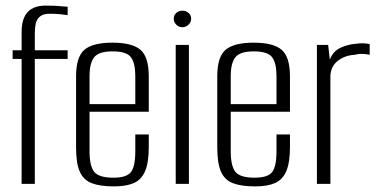

<svg xmlns="http://www.w3.org/2000/svg" viewBox="-20 -655 1338 684"><path d="M57 0V-445H25V-476H57V-540Q57 -565 62.5 -583Q68 -601 79 -612.5Q90 -624 106 -629.5Q122 -635 141 -635Q156 -635 171.5 -634.5Q187 -634 200.5 -632.5Q214 -631 221 -631V-601Q209 -603 193.5 -604.5Q178 -606 156 -606Q130 -606 117 -591Q104 -576 104 -537V-476H221V-445H104V0Z M386 9Q336 9 306.5 -2.5Q277 -14 264 -44Q251 -74 251 -130V-383Q251 -452 280.5 -477.5Q310 -503 381 -503Q451 -503 480.5 -477.5Q510 -452 510 -383V-257H299V-116Q299 -64 315.5 -43Q332 -22 384 -22Q431 -22 446.5 -42Q462 -62 462 -116V-176H510V-131Q510 -76 497 -45.5Q484 -15 457 -3Q430 9 386 9ZM299 -284H462V-384Q462 -430 446.5 -451Q431 -472 381 -472Q332 -472 315.5 -451Q299 -430 299 -384Z M606 0V-495H653V0ZM630 -558Q617 -558 608 -567Q599 -576 599 -588Q599 -601 608 -609Q617 -617 630 -617Q642 -617 651.5 -609Q661 -601 661 -588Q661 -576 651.5 -567Q642 -558 630 -558Z M889 9Q839 9 809.5 -2.5Q780 -14 767 -44Q754 -74 754 -130V-383Q754 -452 783.5 -477.5Q813 -503 884 -503Q954 -503 983.5 -477.5Q1013 -452 1013 -383V-257H802V-116Q802 -64 818.5 -43Q835 -22 887 -22Q934 -22 949.5 -42Q965 -62 965 -116V-176H1013V-131Q1013 -76 1000 -45.5Q987 -15 960 -3Q933 9 889 9ZM802 -284H965V-384Q965 -430 949.5 -451Q934 -472 884 -472Q835 -472 818.5 -451Q802 -430 802 -384Z M1109 0V-495H1149L1155 -443Q1167 -473 1193.5 -485Q1220 -497 1247 -499Q1274 -503 1297 -498V-460Q1292 -461 1283.5 -462Q1275 -463 1265 -463Q1255 -463 1245 -460Q1208 -458 1182.5 -437.5Q1157 -417 1157 -381V0Z"/></svg>

Font: Alumni Sans Thin Light
Style: Regular
Weight: 300
Version: Version 1.018